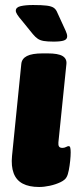

<svg xmlns="http://www.w3.org/2000/svg" viewBox="-20 -738 305 766"><path d="M136 8Q96 8 70.5 -5.5Q45 -19 34.5 -47Q24 -75 28 -116L65 -483Q67 -504 87.5 -514.5Q108 -525 150 -525H170Q212 -525 229.5 -514.5Q247 -504 245 -483L213 -170Q212 -159 215.5 -153.5Q219 -148 229 -148Q237 -148 243.5 -151.5Q250 -155 254 -155Q259 -155 260.5 -148Q262 -141 262 -130Q262 -116 260 -96.5Q258 -77 254.5 -59Q251 -41 246 -32Q240 -20 221 -11Q202 -2 179 3Q156 8 136 8ZM194 -572Q169 -572 154.5 -574.5Q140 -577 130.5 -583.5Q121 -590 111 -602L68 -655Q55 -670 49 -679.5Q43 -689 43 -695Q43 -709 62.5 -713.5Q82 -718 112 -718Q148 -718 167 -715.5Q186 -713 195 -706.5Q204 -700 209 -687L242 -615Q245 -608 246.5 -603Q248 -598 248 -593Q248 -581 235 -576.5Q222 -572 194 -572Z"/></svg>

Font: Asap Black
Style: Italic
Weight: 900
Italic angle: -6°
Designer: Pablo Cosgaya
Foundry: Omnibus-Type
Version: Version 3.001